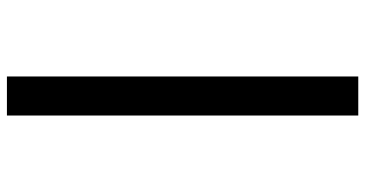

<svg xmlns="http://www.w3.org/2000/svg" viewBox="-264 -536 1030 541"><g transform="rotate(-90 250.5 -266.0)"><path d="M195 -761H305V229H195Z"/></g></svg>

Font: Noto Sans Thai SemiCondensed
Style: Bold
Weight: 700
Width: 4
Designer: Monotype Design Team
Foundry: Monotype Imaging Inc.
Version: Version 2.001